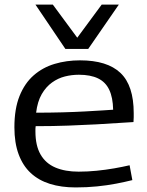

<svg xmlns="http://www.w3.org/2000/svg" viewBox="-20 -810 644 840"><path d="M311 10Q248 10 198.5 -5.5Q149 -21 114.5 -53Q80 -85 61.5 -135Q43 -185 43 -253Q43 -334 65.5 -390Q88 -446 127.5 -480.5Q167 -515 219 -530.5Q271 -546 330 -546Q449 -546 507 -491Q565 -436 565 -315Q565 -308 565 -297.5Q565 -287 564 -276Q541 -275 499.5 -272Q458 -269 402.5 -266Q347 -263 279.5 -260.5Q212 -258 136 -258Q135 -252 135 -246.5Q135 -241 135 -235Q135 -173 157.5 -134Q180 -95 222.5 -77Q265 -59 324 -59Q363 -59 403 -63Q443 -67 480 -73.5Q517 -80 547 -87L559 -22Q527 -14 488 -6.5Q449 1 404.5 5.5Q360 10 311 10ZM138 -317Q198 -317 252.5 -318.5Q307 -320 352.5 -322.5Q398 -325 429.5 -327Q461 -329 475 -330Q474 -383 458 -417Q442 -451 409 -467Q376 -483 325 -483Q294 -483 264 -475.5Q234 -468 207.5 -449Q181 -430 162.5 -398Q144 -366 138 -317ZM500 -790 366 -596H266L135 -790H211L318 -645L425 -790Z"/></svg>

Font: Georama SemiExpanded
Style: Regular
Weight: 400
Width: 6
Designer: Jean-Baptiste Levee
Foundry: Production Type
Version: Version 1.001